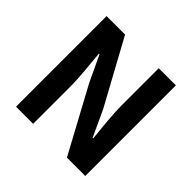

<svg xmlns="http://www.w3.org/2000/svg" viewBox="-180 -925 1109 1109"><g transform="rotate(45 374.5 -370.0)"><path d="M91 0H231V-297C231 -382 220 -475 213 -555H218L293 -396L507 0H657V-740H517V-445C517 -361 528 -263 536 -186H531L457 -346L242 -740H91Z"/></g></svg>

Font: Genne Gothic Bold
Style: Regular
Weight: 700
Designer: Ryoko NISHIZUKA (kana & ideographs); Paul D. Hunt (Latin, Greek & Cyrillic); Wenlong ZHANG (bopomofo); Sandoll Communica
Foundry: Adobe Systems Incorporated
Version: Version 1.004;PS 1.004;hotconv 16.6.51;makeotf.lib2.5.65220